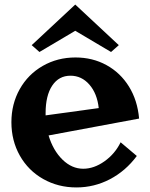

<svg xmlns="http://www.w3.org/2000/svg" viewBox="-20 -817 660 842"><path d="M509 -193 580 -133Q531 -67 462 -31Q393 5 315 5Q235 5 169.5 -32Q104 -69 67 -134.5Q30 -200 30 -281Q30 -361 66.5 -426Q103 -491 167.5 -528Q232 -565 311 -565Q386 -565 447 -531.5Q508 -498 545.5 -437.5Q583 -377 590 -297L193 -223Q213 -157 254 -117Q295 -77 345 -77Q392 -77 438 -109.5Q484 -142 509 -193ZM180 -321V-311L413 -343Q406 -407 372 -446Q338 -485 289 -485Q238 -485 209 -441.5Q180 -398 180 -321ZM119 -619 310 -797 501 -619 467 -589 310 -682 153 -589Z"/></svg>

Font: Otomanopee
Style: Regular
Weight: 400
Designer: Das Ende der Wildnis
Foundry: Gutenberg Labo
Version: Version 3.000